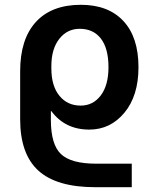

<svg xmlns="http://www.w3.org/2000/svg" viewBox="-20 -550 636 800"><path d="M529 230H377Q216 230 140 161Q64 92 64 -53V-253Q64 -387 129.5 -458.5Q195 -530 317 -530Q431 -530 494 -462.5Q557 -395 557 -270Q557 -151 498.5 -80.5Q440 -10 352 -10Q251 -10 194 -87H192V-50Q192 52 234 92Q276 132 381 132H529ZM432 -270Q432 -348 400.5 -389Q369 -430 312 -430Q260 -430 227 -388Q194 -346 194 -275V-265Q194 -192 227.5 -151Q261 -110 316 -110Q368 -110 400 -152.5Q432 -195 432 -270Z"/></svg>

Font: Mplus 1p Bold
Style: Bold
Weight: 700
Version: Version 1.061